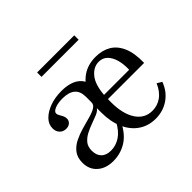

<svg xmlns="http://www.w3.org/2000/svg" viewBox="-134 -771 973 973"><g transform="rotate(-45 352.5 -284.5)"><path d="M485.5 11.3Q433.9 11.3 394.8 -15.3Q355.6 -41.9 333.9 -91.1Q312.1 -140.3 312.1 -206.5Q312.1 -271 333.5 -320.6Q354.8 -370.2 394.8 -398.4Q434.7 -426.6 491.1 -426.6Q537.9 -426.6 572.6 -406.5Q607.3 -386.3 626.2 -343.1Q645.2 -300 643.5 -230.6H356.5L355.6 -259.7H565.3Q566.9 -299.2 558.1 -330.2Q549.2 -361.3 531 -379.4Q512.9 -397.6 484.7 -397.6Q446.8 -397.6 418.1 -362.5Q389.5 -327.4 384.7 -252.4L385.5 -250.8Q384.7 -241.9 384.3 -232.7Q383.9 -223.4 383.9 -208.9Q383.9 -125 415.3 -77Q446.8 -29 502.4 -29Q537.9 -29 567.3 -49.6Q596.8 -70.2 615.3 -112.9L641.1 -97.6Q622.6 -46.8 581 -17.7Q539.5 11.3 485.5 11.3ZM211.3 -34.7Q246 -34.7 277 -54.8Q308.1 -75 332.3 -120.2L312.1 -205.6V-237.9Q303.2 -225 283.1 -216.5Q262.9 -208.1 238.7 -199.6Q214.5 -191.1 192.3 -179.4Q170.2 -167.7 155.6 -150Q141.1 -132.3 141.1 -103.2Q141.1 -71 159.3 -52.8Q177.4 -34.7 211.3 -34.7ZM182.3 11.3Q129 11.3 96.8 -17.3Q64.5 -46 64.5 -93.5Q64.5 -131.5 82.7 -154.8Q100.8 -178.2 129.4 -192.3Q158.1 -206.5 189.5 -215.3Q221 -224.2 249.6 -231.9Q278.2 -239.5 296 -250Q313.7 -260.5 313.7 -278.2V-317.7Q313.7 -357.3 291.1 -376.6Q268.5 -396 223.4 -396Q191.1 -396 169 -387.1Q146.8 -378.2 146.8 -364.5Q146.8 -357.3 152 -348.4Q157.3 -339.5 162.5 -329.4Q167.7 -319.4 167.7 -308.1Q167.7 -292.7 156.9 -283.1Q146 -273.4 128.2 -273.4Q107.3 -273.4 94 -287.5Q80.6 -301.6 80.6 -324.2Q80.6 -353.2 102.8 -376.2Q125 -399.2 162.5 -412.9Q200 -426.6 246.8 -426.6Q289.5 -426.6 319.8 -413.7Q350 -400.8 366.1 -373.4Q382.3 -346 382.3 -301.6L346.8 -96.8Q317.7 -39.5 275 -14.1Q232.3 11.3 182.3 11.3ZM225.8 -548.4V-579.8H491.9V-548.4Z"/></g></svg>

Font: Playfair 5pt SemiExpanded Light Light
Style: Regular
Weight: 300
Version: Version 2.203